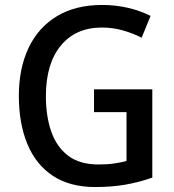

<svg xmlns="http://www.w3.org/2000/svg" viewBox="-20 -795 702 774"><path d="M359 -435H594V-79Q540 -60 485 -50.5Q430 -41 364 -41Q262 -41 193.5 -86Q125 -131 90.5 -214Q56 -297 56 -409Q56 -519 95 -601.5Q134 -684 209 -729.5Q284 -775 392 -775Q446 -775 495.5 -763.5Q545 -752 587 -731L551 -643Q516 -661 475 -672.5Q434 -684 391 -684Q285 -684 225 -611Q165 -538 165 -407Q165 -327 186.5 -265Q208 -203 254.5 -167.5Q301 -132 377 -132Q414 -132 440.5 -136Q467 -140 490 -146V-343H359Z"/></svg>

Font: Noto Sans Tamil UI SemiCondensed Medium
Style: Regular
Weight: 500
Width: 4
Designer: Jelle Bosma - Monotype Design Team
Foundry: Monotype Imaging Inc.
Version: Version 2.004; ttfautohint (v1.8.4.7-5d5b)